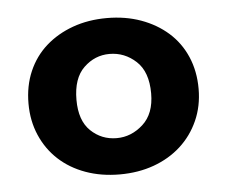

<svg xmlns="http://www.w3.org/2000/svg" viewBox="-37 -750 523 443"><g transform="rotate(-5 225.0 -528.0)"><path d="M28 -528Q28 -569 42.5 -602.5Q57 -636 83.5 -659.5Q110 -683 146 -696Q182 -709 225 -709Q268 -709 304 -696Q340 -683 366.5 -659.5Q393 -636 407.5 -602.5Q422 -569 422 -528Q422 -488 407 -454.5Q392 -421 365.5 -397Q339 -373 303 -360Q267 -347 224 -347Q181 -347 145 -360Q109 -373 83 -397Q57 -421 42.5 -454.5Q28 -488 28 -528ZM312 -527Q312 -577 285.5 -601.5Q259 -626 224 -626Q190 -626 164.5 -601.5Q139 -577 139 -527Q139 -479 164 -455Q189 -431 224 -431Q258 -431 285 -455.5Q312 -480 312 -527Z"/></g></svg>

Font: Poppins SemiBold
Style: Regular
Weight: 600
Designer: Ninad Kale (Devanagari), Jonny Pinhorn (Latin)
Foundry: Indian Type Foundry
Version: Version 3.002 2017